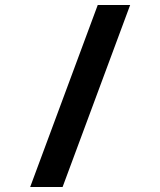

<svg xmlns="http://www.w3.org/2000/svg" viewBox="-20 -750 640 770"><path d="M101 0 372 -730H502L231 0Z"/></svg>

Font: Tiny
Style: Bold
Weight: 700
Monospace: yes
Designer: Philipp Nurullin, Konstantin Bulenkov
Foundry: JetBrains
Version: Version 2.251; ttfautohint (v1.8.4.7-5d5b)